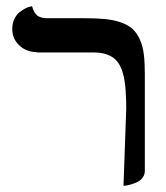

<svg xmlns="http://www.w3.org/2000/svg" viewBox="-20 -579 529 611"><path d="M373 12.2 381.8 -234.9Q381.8 -257.8 379.9 -290Q375.5 -356.9 352.1 -384.5Q328.6 -412.1 276.9 -412.1H103Q97.2 -412.1 94.2 -413.1Q60.5 -415 39.8 -436Q19 -457 19 -486.8Q19 -504.4 25.6 -518.3Q32.2 -532.2 41.5 -539.6Q50.8 -546.9 59.8 -551.8Q68.8 -556.6 75.2 -557.6L82 -559.1Q87.9 -537.6 98.9 -529.3Q109.9 -521 131.8 -521H250Q289.1 -521 316.7 -518.1Q344.2 -515.1 366.5 -507.1Q388.7 -499 402.1 -486.6Q415.5 -474.1 424.8 -453.9Q434.1 -433.6 437.5 -407.5Q440.9 -381.3 440.9 -344.2V-35.2Q440.9 -22.9 433.8 -13.7Q426.8 -4.4 417 0.2Q407.2 4.9 397.2 7.8Q387.2 10.7 379.9 11.7Z"/></svg>

Font: Common Serif Medium
Style: Regular
Weight: 500
Designer: Philipp H. Poll, Khaled Hosny
Foundry: Stefan Peev, Context Ltd.
Version: Version 1.026